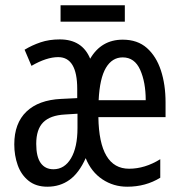

<svg xmlns="http://www.w3.org/2000/svg" viewBox="-20 -696 688 726"><path d="M444 -546Q500 -546 535.5 -514.5Q571 -483 588.5 -429.5Q606 -376 606 -309V-253H352Q355 -58 468 -58Q528 -58 586 -94V-24Q531 10 461 10Q409 10 367 -18Q325 -46 304 -98Q279 -42 243 -16Q207 10 159 10Q116 10 88 -12.5Q60 -35 47 -71.5Q34 -108 34 -150Q34 -230 80 -274Q126 -318 211 -322L272 -325V-360Q272 -480 200 -480Q156 -480 99 -447L73 -508Q101 -525 133.5 -536Q166 -547 206 -547Q291 -547 321 -474Q363 -546 444 -546ZM444 -479Q404 -479 380.5 -439.5Q357 -400 353 -317H531Q531 -385 510 -432Q489 -479 444 -479ZM225 -263Q170 -260 143.5 -233.5Q117 -207 117 -152Q117 -103 134 -79.5Q151 -56 182 -56Q224 -56 248.5 -97.5Q273 -139 273 -212V-266ZM452 -676V-614H209V-676Z"/></svg>

Font: Noto Sans ExtraCondensed
Style: Regular
Weight: 400
Width: 2
Designer: Monotype Design Team
Foundry: Monotype Imaging Inc.
Version: Version 2.013; ttfautohint (v1.8.4.7-5d5b)